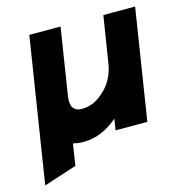

<svg xmlns="http://www.w3.org/2000/svg" viewBox="-98 -512 680 724"><g transform="rotate(-15 242.0 -150.0)"><path d="M-9 132 120 90 133 6C146 9 159 11 174 11C226 11 271 -12 308 -44L301 0H425L493 -432H369L340 -249C333 -206 313 -172 287 -149C265 -128 236 -111 201 -111C167 -111 155 -131 161 -172L202 -432H80Z"/></g></svg>

Font: Charger Pro
Style: UltraNarObl
Weight: 900
Designer: Jasper
Foundry: Cannot Into Space Fonts
Version: Version 1.09